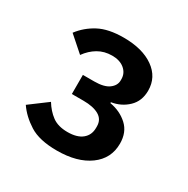

<svg xmlns="http://www.w3.org/2000/svg" viewBox="-99 -792 544 557"><g transform="rotate(30 172.5 -513.5)"><path d="M153 -551Q186 -551 202 -563Q218 -575 218 -592V-596Q218 -616 202.5 -629Q187 -642 161 -642Q135 -642 114.5 -630Q94 -618 79 -597L28 -642Q49 -670 81 -687Q113 -704 164 -704Q227 -704 264.5 -677.5Q302 -651 302 -606Q302 -571 279.5 -549.5Q257 -528 225 -523V-520Q260 -514 284 -492Q308 -470 308 -432Q308 -382 267.5 -352.5Q227 -323 159 -323Q100 -323 67 -344Q34 -365 15 -393L74 -437Q88 -414 107.5 -399.5Q127 -385 159 -385Q191 -385 208 -399Q225 -413 225 -437V-442Q225 -465 206 -476Q187 -487 154 -487H115V-551Z"/></g></svg>

Font: IBM Plex Sans Thai Medm
Style: Regular
Weight: 500
Designer: Mike Abbink, Paul van der Laan, Pieter van Rosmalen, Ben Mitchell, Mark Frömberg
Foundry: Bold Monday
Version: Version 1.2